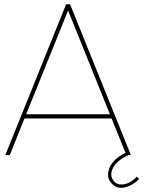

<svg xmlns="http://www.w3.org/2000/svg" viewBox="-20 -726 672 899"><path d="M102.5 -190.9H494.6L298.8 -676.8ZM94.7 -171.4 25.9 0H4.9L289.6 -706.1H308.1L592.8 0H571.8L502.4 -171.4ZM577.6 2Q527.3 25.4 509.3 60.1Q501 76.2 501 90.3Q501 103.5 507.8 114.7Q521 137.7 549.3 137.7H551.8Q586.4 136.7 620.6 101.1L631.8 111.8Q602.5 141.6 568.8 150.4Q557.1 153.3 546.9 153.3Q520 153.3 502 132.3Q485.8 114.3 485.8 91.3Q485.8 77.6 491.7 62Q509.3 17.1 570.8 -11.7L577.6 -15.1L584.5 -1.5Z"/></svg>

Font: Fortheenas_01
Style: Regular
Weight: 100
Designer: Situjuh Nazara
Version: Version 1.10 September 8, 2014